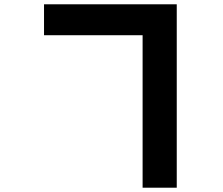

<svg xmlns="http://www.w3.org/2000/svg" viewBox="-20 -817 1040 894"><path d="M185 -797H803V57H644V-653H185Z"/></svg>

Font: Source Han Sans CN Heavy
Style: Regular
Weight: 900
Designer: Ryoko NISHIZUKA 西塚涼子 (kana, bopomofo & ideographs); Paul D. Hunt (Latin, Greek & Cyrillic); Sandoll Communications 산돌커뮤니
Foundry: Adobe
Version: Version 2.000;hotconv 1.0.107;makeotfexe 2.5.65593